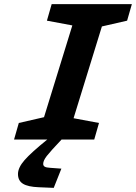

<svg xmlns="http://www.w3.org/2000/svg" viewBox="-20 -675 658 929"><path d="M48 0 71 -80 193 -108 330 -552 207 -575 230 -655H618L595 -575L473 -547L336 -103L459 -80L436 0H278Q224 57 206.5 79.5Q189 102 189 118Q189 127 196.5 131.5Q204 136 223 137L277 141L240 234L168 231Q115 229 91 214Q67 199 67 167Q67 136 99 99.5Q131 63 209 0Z"/></svg>

Font: Intel One Mono
Style: Bold Italic
Weight: 700
Italic angle: -16°
Monospace: yes
Designer: Fred Shallcrass
Foundry: Frere-Jones Type LLC
Version: Version 1.400;hotconv 1.1.0;makeotfexe 2.6.0;FJTRelease1.4